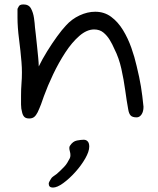

<svg xmlns="http://www.w3.org/2000/svg" viewBox="-20 -555 714 867"><path d="M358 76Q369 76 376 83.5Q383 91 383 107Q383 129 365 160.5Q347 192 320 222Q293 252 265.5 272Q238 292 219 292Q200 292 200 274Q200 270 204 263Q207 258 210.5 252Q214 246 220 242Q236 232 250.5 217.5Q265 203 269 199Q277 191 283.5 180.5Q290 170 295 160Q298 154 298 146Q298 137 295.5 128.5Q293 120 293 113Q293 107 296 103Q309 83 327.5 79.5Q346 76 358 76ZM112 -20Q97 -20 90 -27Q83 -34 80 -47Q75 -64 75 -83V-122Q75 -154 77 -177.5Q79 -201 79 -229Q79 -239 78.5 -250.5Q78 -262 77 -275Q73 -324 66 -378Q59 -432 59 -476V-515Q65 -529 70.5 -532Q76 -535 86 -535Q110 -535 120 -516.5Q130 -498 133.5 -473.5Q137 -449 138 -431Q139 -424 141.5 -401Q144 -378 147 -349.5Q150 -321 152.5 -295Q155 -269 155 -255Q171 -288 193 -323.5Q215 -359 237.5 -390Q260 -421 278 -440Q304 -469 339.5 -485.5Q375 -502 410 -502Q451 -502 482 -479Q513 -456 535.5 -419Q558 -382 573 -339.5Q588 -297 597 -257Q610 -204 616.5 -164Q623 -124 628 -73Q628 -51 619 -38Q610 -25 597 -25Q578 -25 570 -33.5Q562 -42 559 -61Q552 -99 545.5 -147Q539 -195 528 -244.5Q517 -294 496 -335Q488 -354 476 -374Q464 -394 447 -408Q430 -422 405 -422Q372 -422 338.5 -393Q305 -364 275 -318Q245 -272 220 -219.5Q195 -167 178 -120Q173 -104 165.5 -84.5Q158 -65 150 -48Q143 -34 134.5 -27Q126 -20 112 -20Z"/></svg>

Font: Fuzzy Bubbles
Style: Regular
Weight: 400
Designer: Robert E. Leuschke
Foundry: Robert E. Leuschke
Version: Version 1.010; ttfautohint (v1.8.3)